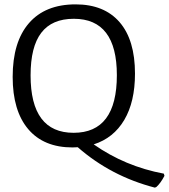

<svg xmlns="http://www.w3.org/2000/svg" viewBox="-20 -667 773 879"><path d="M696 189C708.7 177.7 721 160.7 733 138L730 128C612 106 505 61.3 409 -6C469.7 -25.3 516.3 -62.7 549 -118C581.7 -173.3 598 -244 598 -330C598 -432.7 574.5 -511.2 527.5 -565.5C480.5 -619.8 413.3 -647 326 -647C233.3 -647 162.2 -618.3 112.5 -561C62.8 -503.7 38 -421.7 38 -315C38 -211.7 61.7 -132 109 -76C156.3 -20 224 8 312 8L336 7C437.3 95.7 555 157.3 689 192ZM317 -59C185.7 -59 120 -146.7 120 -322C120 -409.3 136.3 -474.3 169 -517C201.7 -559.7 251.3 -581 318 -581C449.3 -581 515 -495 515 -323C515 -147 449 -59 317 -59Z"/></svg>

Font: Alegreya Sans
Style: Regular
Weight: 400
Designer: Juan Pablo del Peral
Foundry: Huerta Tipografica
Version: Version 1.000;PS 001.000;hotconv 1.0.70;makeotf.lib2.5.58329